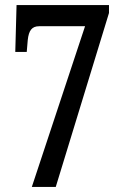

<svg xmlns="http://www.w3.org/2000/svg" viewBox="-20 -734 486 754"><path d="M105 0H199L408 -683V-714H45L40 -530H85L89 -577C93 -614 105 -631 134 -631H314Z"/></svg>

Font: Noto Serif Armenian ExtraCondensed Medium
Style: Regular
Weight: 500
Width: 2
Designer: Monotype Design Team
Foundry: Monotype Imaging Inc.
Version: Version 2.008